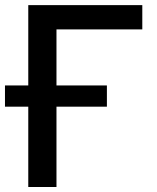

<svg xmlns="http://www.w3.org/2000/svg" viewBox="-36 -748 629 768"><path d="M533.2 -727.5V-630.4H189.9V0H77.1V-727.5ZM-16.1 -321.3V-406.2H391.6V-321.3Z"/></svg>

Font: V-Inter
Style: Medium-500
Weight: 500
Designer: Rasmus Andersson
Foundry: rsms
Version: Version 4.000;git-4146feb